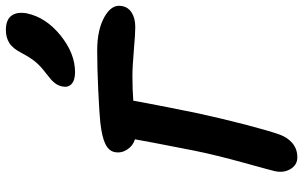

<svg xmlns="http://www.w3.org/2000/svg" viewBox="-211 -836 1042 660"><g transform="rotate(-90 310.0 -506.0)"><path d="M392.1 -769Q364.3 -769 351.3 -781Q338.4 -793 342.8 -813Q345.7 -828.1 355.7 -840.1Q365.7 -852.1 387.2 -868.2Q413.1 -887.7 427.7 -905.5Q442.4 -923.3 458 -953.1Q473.6 -983.4 492.4 -995.1Q511.2 -1006.8 537.1 -1006.8Q571.3 -1006.8 585.7 -988Q600.1 -969.2 594.2 -935.1Q580.1 -868.7 518.1 -818.8Q456.1 -769 392.1 -769ZM99.1 -4.9Q72.8 -4.9 58.8 -28.6Q44.9 -52.2 51.8 -83Q53.2 -90.3 80.6 -189.2Q107.9 -288.1 122.1 -358.9Q156.2 -532.7 161.1 -563Q138.2 -570.3 125.5 -590.3Q112.8 -610.4 117.2 -632.8Q121.1 -652.8 144.5 -664.6Q168 -676.3 217.8 -682.1Q250 -685.5 327.4 -689.2Q404.8 -692.9 466.8 -692.9Q538.1 -692.9 582.3 -667.7Q626.5 -642.6 619.1 -607.9Q615.7 -586.4 596.4 -574.2Q577.1 -562 546.9 -562Q522.9 -562 467.3 -566.9Q411.6 -571.8 377.9 -571.8Q333 -571.8 293.9 -568.8Q284.2 -513.2 252.9 -357.9Q233.4 -267.1 211.7 -183.8Q189.9 -100.6 178.2 -67.9Q168 -38.6 147.7 -21.7Q127.4 -4.9 99.1 -4.9Z"/></g></svg>

Font: Shantell Sans Irregular
Style: Italic
Weight: 600
Italic angle: -11.31°
Designer: Stephen Nixon, Anya Danilova, Shantell Martin
Foundry: Arrow Type
Version: Version 1.006;[9816181b4]